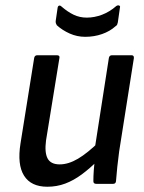

<svg xmlns="http://www.w3.org/2000/svg" viewBox="-20 -699 548 730"><path d="M160 11Q98 11 71.5 -31Q45 -73 58 -154L110 -479Q112 -489 122 -489H196Q208 -489 206 -479L155 -165Q149 -119 161 -96.5Q173 -74 207 -74Q240 -74 276.5 -95.5Q313 -117 360 -163L352 -89Q322 -59 291 -36Q260 -13 228 -1Q196 11 160 11ZM346 0Q335 0 335 -10Q335 -29 336.5 -50.5Q338 -72 341 -93L340 -132L394 -479Q396 -489 406 -489H480Q490 -489 489 -478L433 -123Q429 -94 426 -65Q423 -36 421 -10Q420 0 410 0ZM304 -559Q273 -559 245 -571.5Q217 -584 196 -603Q194 -606 192.5 -610.5Q191 -615 192 -621L199 -669Q200 -676 204.5 -677.5Q209 -679 214 -674Q237 -654 260 -643Q283 -632 310 -632Q339 -632 368 -643Q397 -654 422 -676Q428 -680 433 -678Q438 -676 436 -670L428 -614Q427 -609 425.5 -605.5Q424 -602 419 -599Q398 -580 368 -569.5Q338 -559 304 -559Z"/></svg>

Font: Sofia Sans Semi Condensed SemiBold
Style: Italic
Weight: 600
Italic angle: -9°
Version: Version 4.100